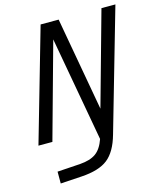

<svg xmlns="http://www.w3.org/2000/svg" viewBox="-129 -748 904 1079"><g transform="rotate(-15 323.0 -208.5)"><path d="M104 0H22.9L210.9 -654.8H315.9L413.1 -110.8L564.9 -654.8H646L443.8 48.8Q417.5 142.6 366.2 183.1Q314.9 223.6 212.9 230L88.9 237.8V168.9L222.2 160.2Q281.7 155.8 314.9 132.1Q348.1 108.4 367.2 53.2L257.8 -555.2Z"/></g></svg>

Font: IntelOne Mono
Style: Italic
Weight: 400
Italic angle: -16°
Designer: Fred Shallcrass
Foundry: Frere-Jones Type LLC
Version: Version 1.200;hotconv 1.1.0;makeotfexe 2.6.0;FJTRelease1.2